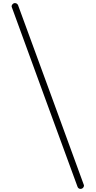

<svg xmlns="http://www.w3.org/2000/svg" viewBox="-20 -870 618 1239"><path d="M522 326Q522 336 515.5 342.5Q509 349 500 349Q487 349 481 337Q477 328 266.5 -248Q56 -824 55 -827Q54 -835 60.5 -842.5Q67 -850 76 -850Q89 -850 96 -838Q100 -829 310.5 -253Q521 323 522 326Z"/></svg>

Font: MathJax_Size1
Style: Regular
Weight: 400
Version: Version 1.1